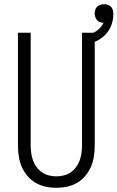

<svg xmlns="http://www.w3.org/2000/svg" viewBox="-20 -892 563 920"><path d="M250 8Q224 8 198.5 2.5Q173 -3 150.5 -16Q128 -29 111 -49.5Q94 -70 84 -93.5Q74 -117 70 -143Q66 -169 66 -195V-735H127V-195Q127 -177 129.5 -159Q132 -141 138 -124Q144 -107 155 -92Q166 -77 181 -66.5Q196 -56 214 -51.5Q232 -47 250 -47Q268 -47 286 -51.5Q304 -56 319 -66.5Q334 -77 345 -92Q356 -107 362 -124Q368 -141 370.5 -159Q373 -177 373 -195V-735H434V-195Q434 -169 430 -143Q426 -117 416 -93.5Q406 -70 389 -49.5Q372 -29 349.5 -16Q327 -3 301.5 2.5Q276 8 250 8ZM404 -680 390 -722Q404 -725 416.5 -730Q429 -735 440.5 -742.5Q452 -750 461 -760Q470 -770 476 -783Q467 -783 459 -786Q451 -789 445 -795.5Q439 -802 436.5 -810.5Q434 -819 434 -827Q434 -836 436.5 -845Q439 -854 445.5 -860Q452 -866 461 -869Q470 -872 479 -872Q488 -872 497 -869Q506 -866 512 -859.5Q518 -853 520.5 -844Q523 -835 523 -825Q523 -800 515 -775.5Q507 -751 490 -731.5Q473 -712 450.5 -699.5Q428 -687 404 -680Z"/></svg>

Font: Iosevka SS18 Light
Style: Regular
Weight: 300
Monospace: yes
Designer: Belleve Invis
Foundry: Belleve Invis
Version: Version 25.1.1; ttfautohint (v1.8.4)